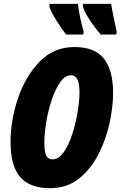

<svg xmlns="http://www.w3.org/2000/svg" viewBox="-20 -970 628 1000"><path d="M241 10Q329 10 391 -39.5Q453 -89 492.5 -166Q532 -243 550.5 -328.5Q569 -414 569 -486Q569 -604 521.5 -664.5Q474 -725 367 -725Q260 -725 186 -648.5Q112 -572 73.5 -457.5Q35 -343 35 -230Q35 -106 85 -48Q135 10 241 10ZM253 -140Q233 -140 222 -157.5Q211 -175 211 -229Q211 -272 220.5 -331.5Q230 -391 248.5 -447Q267 -503 292.5 -540.5Q318 -578 351 -578Q394 -578 394 -490Q394 -447 384.5 -388Q375 -329 356.5 -272Q338 -215 312 -177.5Q286 -140 253 -140ZM325 -790H413L416 -804Q406 -838 397.5 -878.5Q389 -919 386 -950H239L237 -940Q240 -918 269.5 -870Q299 -822 325 -790ZM505 -790H585L588 -804Q563 -918 559 -950H413L411 -940Q416 -915 444 -871Q472 -827 505 -790Z"/></svg>

Font: Noto Sans Display Condensed Black
Style: Italic
Weight: 900
Width: 3
Italic angle: -192°
Designer: Monotype Design Team
Foundry: Monotype Imaging Inc.
Version: Version 1.900